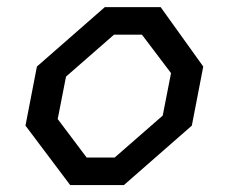

<svg xmlns="http://www.w3.org/2000/svg" viewBox="-20 -534 660 554"><path d="M182.5 0H337.5L533.5 -171.5L566.5 -342L443.5 -513.5H282.5L86.5 -342L53.5 -171.5ZM146.5 -190.5 170.5 -313 309 -434H389.5L473.5 -323L449.5 -200.5L311 -79.5H230Z"/></svg>

Font: Monaspace Krypton
Style: Italic
Weight: 400
Italic angle: -11°
Designer: Riley Cran & the Lettermatic Team
Foundry: Lettermatic
Version: Version 1.101 (Monaspace Krypton)